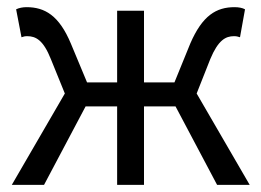

<svg xmlns="http://www.w3.org/2000/svg" viewBox="-20 -516 729 536"><path d="M13 0H103L219 -219H307V0H382V-219H470L586 0H677L529 -255L567 -351C589 -404 610 -415 633 -415C640 -415 644 -414 650 -412L664 -490C657 -494 646 -496 635 -496C584 -496 545 -473 511 -394L467 -286H382V-486H307V-286H223L178 -394C145 -473 105 -496 54 -496C44 -496 33 -494 25 -490L40 -412C46 -414 49 -415 56 -415C80 -415 101 -404 122 -351L161 -255Z"/></svg>

Font: DAIFUKU Sans
Style: Regular
Weight: 400
Designer: Original font ‘Source Han Sans JP’ : Paul D. Hunt
Foundry: Daifuku
Version: Version 1.000